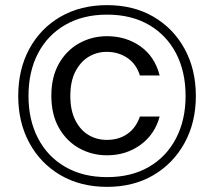

<svg xmlns="http://www.w3.org/2000/svg" viewBox="-20 -724 834 748"><path d="M397 4Q294 4 216 -41.5Q138 -87 94.5 -167Q51 -247 51 -350Q51 -454 94.5 -534Q138 -614 216 -659Q294 -704 397 -704Q500 -704 577.5 -659Q655 -614 699 -534Q743 -454 743 -350Q743 -247 699 -167Q655 -87 577.5 -41.5Q500 4 397 4ZM397 -119Q338 -119 288.5 -146.5Q239 -174 209.5 -226Q180 -278 180 -351Q180 -424 209.5 -476Q239 -528 288.5 -555.5Q338 -583 397 -583Q471 -583 527 -543.5Q583 -504 602 -430H525Q511 -475 476 -498.5Q441 -522 396 -522Q357 -522 325 -502.5Q293 -483 273.5 -445Q254 -407 254 -350Q254 -294 273.5 -255.5Q293 -217 325 -198Q357 -179 396 -179Q443 -179 476.5 -202.5Q510 -226 525 -270H602Q583 -200 527 -159.5Q471 -119 397 -119ZM397 -34Q492 -34 560.5 -74Q629 -114 666 -185.5Q703 -257 703 -350Q703 -445 666 -516Q629 -587 560.5 -627Q492 -667 397 -667Q303 -667 234 -627Q165 -587 128 -516Q91 -445 91 -350Q91 -257 128 -185.5Q165 -114 234 -74Q303 -34 397 -34Z"/></svg>

Font: DM Sans 9pt
Style: Regular
Weight: 400
Designer: Colophon Foundry, Jonny Pinhorn
Foundry: Colophon Foundry
Version: Version 4.004;gftools[0.9.30]